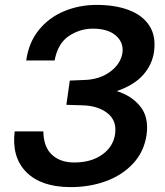

<svg xmlns="http://www.w3.org/2000/svg" viewBox="-20 -753 672 784"><path d="M266.5 11Q147.5 10.5 87.2 -50.5Q27 -111.5 40 -216.5H157Q158 -152 192.5 -120.8Q227 -89.5 282.5 -89.5Q352.5 -89.5 397.5 -121.8Q442.5 -154 450 -205.5Q457.5 -260.5 418.8 -291Q380 -321.5 315.5 -323L251 -325L265 -424L325.5 -426.5Q387 -428.5 430 -460.2Q473 -492 480 -537.5Q485.5 -579.5 453 -607.8Q420.5 -636 359 -636Q306.5 -636 261.2 -606Q216 -576 203 -506H87Q97.5 -580 138.8 -630.8Q180 -681.5 241.8 -707.2Q303.5 -733 375 -733Q450.5 -733 506.5 -711.8Q562.5 -690.5 590 -648Q617.5 -605.5 609 -542.5Q601.5 -488.5 564.2 -446.8Q527 -405 456.5 -381Q516.5 -363 552.5 -318.8Q588.5 -274.5 578.5 -202.5Q568.5 -134 524.2 -86Q480 -38 412.5 -13.2Q345 11.5 266.5 11Z"/></svg>

Font: Public Sans SemiBold
Style: Italic
Weight: 600
Italic angle: -8°
Designer: The Public Sans project authors (U.S. Web Design System). Libre Franklin designed by Pablo Impallari and Rodrigo Fuenzal
Version: Version 1.007; ttfautohint (v1.8.1) -l 8 -r 50 -G 200 -x 14 